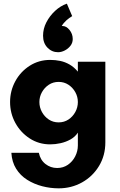

<svg xmlns="http://www.w3.org/2000/svg" viewBox="-20 -778 655 1048"><path d="M300 250Q255 250 210.5 238.5Q166 227 128.5 203.5Q91 180 68 143Q45 106 42 56H192Q200 95 228 117Q256 139 292 139Q325 139 350.5 121.5Q376 104 390.5 75.5Q405 47 405 16V-54Q390 -31 365 -17Q340 -3 311 3.5Q282 10 254 10Q192 10 142 -22.5Q92 -55 63.5 -107.5Q35 -160 35 -221Q35 -282 63.5 -334.5Q92 -387 142 -419Q192 -451 254 -451Q282 -451 308.5 -445.5Q335 -440 359.5 -426Q384 -412 405 -387V-441H555V-1Q555 71 520.5 128Q486 185 428 217.5Q370 250 300 250ZM300 -110Q330 -110 353.5 -125.5Q377 -141 391 -166.5Q405 -192 405 -221Q405 -250 391 -275Q377 -300 353.5 -315.5Q330 -331 300 -331Q270 -331 246.5 -315.5Q223 -300 209 -275Q195 -250 195 -221Q195 -192 209 -166.5Q223 -141 246.5 -125.5Q270 -110 300 -110ZM345 -758 374 -690Q358 -681 342 -666.5Q326 -652 317 -636H322Q342 -636 359.5 -614.5Q377 -593 377 -565Q377 -544 364.5 -528Q352 -512 333.5 -502.5Q315 -493 297 -493Q263 -493 239 -518Q215 -543 215 -583Q215 -621 233 -656Q251 -691 280.5 -718.5Q310 -746 345 -758Z"/></svg>

Font: Teachers
Style: Bold
Weight: 700
Designer: Alfredo Marco Pradil, Chank Diesel
Version: Version 1.001